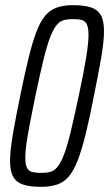

<svg xmlns="http://www.w3.org/2000/svg" viewBox="-20 -716 423 744"><path d="M139 8Q97 8 70.5 -0.5Q44 -9 31.5 -30.5Q19 -52 19 -91Q19 -132 29.5 -194Q40 -256 58 -343Q76 -431 91 -492.5Q106 -554 121.5 -594Q137 -634 156 -656Q175 -678 201 -687Q227 -696 263 -696Q306 -696 332 -687.5Q358 -679 370.5 -657.5Q383 -636 383 -596Q383 -556 372.5 -494.5Q362 -433 344 -345Q327 -257 312 -196.5Q297 -136 281.5 -95.5Q266 -55 247 -32.5Q228 -10 201.5 -1Q175 8 139 8ZM139 -46Q160 -46 175 -50Q190 -54 202.5 -69Q215 -84 227.5 -116Q240 -148 253.5 -203.5Q267 -259 285 -344Q305 -438 314 -494Q323 -550 323 -580Q323 -608 316.5 -621.5Q310 -635 297 -638.5Q284 -642 265 -642Q243 -642 227.5 -638Q212 -634 199.5 -619Q187 -604 174.5 -572Q162 -540 148.5 -484.5Q135 -429 117 -344Q104 -281 95.5 -236Q87 -191 82.5 -159.5Q78 -128 78 -107Q78 -79 84.5 -66Q91 -53 105 -49.5Q119 -46 139 -46Z"/></svg>

Font: Saira UltraCondensed
Style: Italic
Weight: 400
Width: 1
Italic angle: -12°
Designer: Hector Gatti with collaboration of the Omnibus-Type team
Foundry: Omnibus-Type
Version: Version 1.101